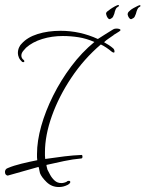

<svg xmlns="http://www.w3.org/2000/svg" viewBox="-20 -662 585 773"><path d="M217 91Q188 91 167.5 71Q147 51 141 35L139 26Q138 23 137.5 18.5Q137 14 135 10L11 45Q0 43 0 30Q0 25 3 20.5Q6 16 13 14Q34 5 66.5 -3Q99 -11 130 -17Q129 -23 129 -29Q129 -35 129 -42Q129 -94 146 -154.5Q163 -215 194 -277Q225 -339 267 -395Q309 -451 360 -493Q328 -507 296.5 -512Q265 -517 233 -517Q189 -517 150 -505Q111 -493 85 -470Q81 -466 73.5 -457Q66 -448 66 -438Q66 -427 76 -420Q78 -418 78 -415Q78 -413 75.5 -412Q73 -411 69 -413Q60 -421 56 -430.5Q52 -440 52 -448Q52 -461 57 -471.5Q62 -482 67 -486Q90 -512 131.5 -525Q173 -538 224 -538Q302 -538 374 -505Q387 -513 403 -523.5Q419 -534 436 -544Q441 -547 449 -547Q455 -547 460 -545.5Q465 -544 465 -541Q465 -538 458 -534L437 -521H438Q430 -515 418.5 -507.5Q407 -500 399 -492Q410 -486 419 -480Q428 -474 436 -467Q441 -462 441 -454Q441 -447 431 -453Q407 -473 386 -483Q318 -425 267.5 -349.5Q217 -274 189 -195.5Q161 -117 161 -49Q161 -42 161 -35.5Q161 -29 162 -22Q202 -28 239.5 -32.5Q277 -37 306 -38Q312 -40 312 -31Q312 -24 307 -24Q273 -21 237.5 -13.5Q202 -6 167 2Q167 6 168.5 11Q170 16 171 21Q175 29 182 42Q189 55 200 65Q211 75 227 75Q238 75 250 69H248Q253 66 257 66Q263 66 263 71Q263 76 253 82Q243 87 234.5 89Q226 91 217 91ZM423 -585H421Q417 -585 413 -591Q409 -597 408 -603Q408 -604 407.5 -604.5Q407 -605 407 -606Q407 -612 412 -616Q417 -620 419 -621Q422 -624 431.5 -630Q441 -636 450 -640Q459 -644 459 -639Q459 -636 452 -632.5Q445 -629 440 -606Q438 -600 435 -594.5Q432 -589 423 -585ZM509 -585H507Q503 -585 499 -591Q495 -597 494 -603V-604Q494 -611 499 -615.5Q504 -620 505 -621Q508 -624 517.5 -629.5Q527 -635 536 -639Q545 -643 545 -640Q547 -636 540 -633Q533 -630 527 -606Q525 -600 522 -594.5Q519 -589 509 -585Z"/></svg>

Font: Fuggles
Style: Regular
Weight: 400
Designer: Rob Leuschke
Foundry: Robert E. Leuschke
Version: Version 1.100; ttfautohint (v1.8.3)